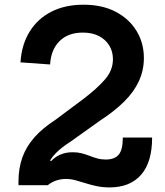

<svg xmlns="http://www.w3.org/2000/svg" viewBox="-20 -787 702 816"><path d="M626.5 -202.5Q626.5 -97.5 579.5 -44Q532.5 9.5 445.5 9.5Q416.5 9.5 391.5 4.2Q366.5 -1 344 -8.2Q321.5 -15.5 300.8 -21Q280 -26.5 259 -26.5Q240.5 -26.5 221 -20.5Q201.5 -14.5 183 0H136.5L169 -124.5L197 -102Q214 -120.5 237.2 -130.2Q260.5 -140 289 -140Q310 -140 327.2 -135.5Q344.5 -131 360.5 -124.8Q376.5 -118.5 393.2 -113.8Q410 -109 429.5 -109Q467.5 -109 484.8 -130Q502 -151 502 -202.5ZM334.5 -366.5Q393 -411 426.5 -449.8Q460 -488.5 460 -535.5Q460 -567.5 444.8 -593Q429.5 -618.5 401 -633.5Q372.5 -648.5 332 -648.5Q269.5 -648.5 233 -612.2Q196.5 -576 193 -513L67 -522Q72 -598 106.2 -653Q140.5 -708 198.8 -737.5Q257 -767 334.5 -767Q414.5 -767 472 -736.8Q529.5 -706.5 560.5 -655.2Q591.5 -604 591.5 -540.5Q591.5 -488 570.2 -442Q549 -396 507.5 -355Q466 -314 406 -275L277 -183Q241 -160.5 216 -134.8Q191 -109 178.5 -76.2Q166 -43.5 166 0H58.5V-14Q58.5 -71.5 75 -117.8Q91.5 -164 126 -203Q160.5 -242 214.5 -277Z"/></svg>

Font: Hepta Slab ExtraLight SemiBold
Style: Regular
Weight: 600
Version: Version 1.102